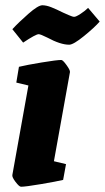

<svg xmlns="http://www.w3.org/2000/svg" viewBox="-20 -701 399 730"><path d="M27 -36 88 -376 42 -387 52 -447Q81 -454 138.5 -463.5Q196 -473 213 -473Q219 -473 233 -453.5Q247 -434 246 -427L185 -88L231 -77L220 -17Q195 -11 136 -1Q77 9 60 9Q53 9 39 -9.5Q25 -28 27 -36ZM160 -558Q134 -571 127 -571Q116 -571 68 -539L27 -590Q51 -616 88 -648.5Q125 -681 141 -681Q156 -681 175 -673.5Q194 -666 220 -653Q227 -650 241.5 -643.5Q256 -637 262 -637Q269 -637 286.5 -648.5Q304 -660 315 -671L359 -619Q340 -597 299.5 -564Q259 -531 243 -531Q210 -531 160 -558Z"/></svg>

Font: Grenze ExtraBold
Style: Italic
Weight: 800
Italic angle: -10°
Designer: Renata Polastri
Foundry: Omnibus-Type
Version: Version 1.002; ttfautohint (v1.8)